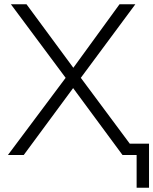

<svg xmlns="http://www.w3.org/2000/svg" viewBox="-20 -725 717 898"><path d="M17 0 287 -361 31 -705H104L323 -408L539 -705H613L358 -361L587 -53H677V153H619V0H553L322 -313L91 0Z"/></svg>

Font: Winston Light
Style: Regular
Weight: 300
Designer: Original fonts by Vernon Adams / Changes by Cristiano Sobral
Foundry: Original fonts by Vernon Adams / Changes by Cristiano Sobral
Version: Version 2.503;July 17, 2020;FontCreator 13.0.0.2655 64-bit